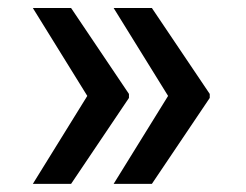

<svg xmlns="http://www.w3.org/2000/svg" viewBox="-20 -534 610 476"><path d="M61.4 -78.1 196.4 -296.2 61.4 -514.2H156.2L299.7 -301.1V-291.2L156.2 -78.1ZM261.7 -78.1 396.7 -296.2 261.7 -514.2H356.5L500 -301.1V-291.2L356.5 -78.1Z"/></svg>

Font: Inter Zeller Medium
Style: Regular
Weight: 500
Designer: Rasmus Andersson; Joe Bland
Foundry: zeller
Version: Version 3.015;git-dec3a8cb1